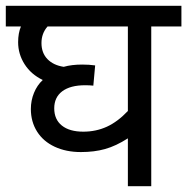

<svg xmlns="http://www.w3.org/2000/svg" viewBox="-20 -642 645 662"><path d="M605.5 -622.1V-550.8H501.5V0H420.9V-165Q379.9 -138.7 342.5 -128.2Q305.2 -117.7 258.8 -117.7Q208 -117.7 168.7 -136Q129.4 -154.3 107.9 -188.2Q86.4 -222.2 86.4 -266.1Q86.4 -295.4 97.2 -321.8Q107.9 -348.1 127.4 -366.2Q86.9 -385.7 64.7 -420.7Q42.5 -455.6 42.5 -496.6Q42.5 -527.8 52.2 -550.8H0V-622.1ZM144 -550.8Q123 -526.9 123 -493.7Q123 -459.5 143.6 -438.2Q164.1 -417 199.7 -411.6Q227.1 -419.4 263.2 -419.4Q287.6 -419.4 308.1 -416.5L301.8 -346.7Q289.1 -348.1 273.4 -348.1Q222.7 -348.1 194.8 -327.4Q167 -306.6 167 -268.6Q167 -230 193.4 -209Q219.7 -188 267.1 -188Q311 -188 348.4 -205.1Q385.7 -222.2 420.9 -259.3V-550.8Z"/></svg>

Font: Noto Sans Devanagari UI
Style: Regular
Weight: 400
Designer: Monotype Design Team
Foundry: Monotype Imaging Inc.
Version: Version 1.06